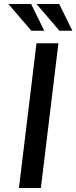

<svg xmlns="http://www.w3.org/2000/svg" viewBox="-20 -943 383 963"><path d="M163 -726H273L185 0H75ZM136 -923 202 -789H137L22 -923ZM277 -923 343 -789H278L163 -923Z"/></svg>

Font: Josefin Sans Medium
Style: Italic
Weight: 500
Italic angle: -7°
Designer: Santiago Orozco
Foundry: Typemade
Version: Version 2.000